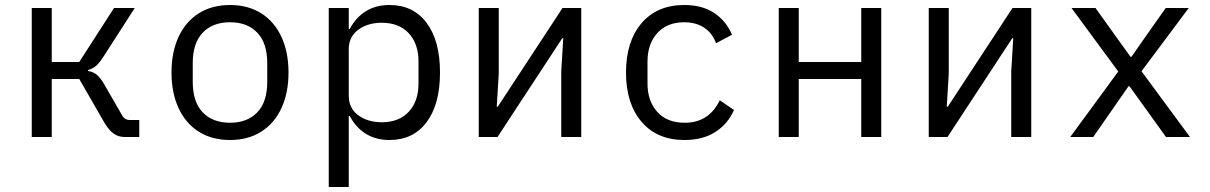

<svg xmlns="http://www.w3.org/2000/svg" viewBox="-20 -548 4840 768"><path d="M107 -516H187V-300H297L436 -516H519L393 -320Q376 -294 363 -283.5Q350 -273 332 -268V-264Q352 -261 366 -250Q380 -239 395 -214L470 -84Q474 -77 481.5 -72.5Q489 -68 497 -68H537V0H479Q453 0 434 -14Q415 -28 396 -60L297 -232H187V0H107Z M666 -258Q666 -340 694.5 -401Q723 -462 775.5 -495Q828 -528 900 -528Q972 -528 1024.5 -495Q1077 -462 1105.5 -401Q1134 -340 1134 -258Q1134 -176 1105.5 -115Q1077 -54 1024.5 -21Q972 12 900 12Q828 12 775.5 -21Q723 -54 694.5 -115Q666 -176 666 -258ZM1049 -221V-295Q1049 -376 1009 -417.5Q969 -459 900 -459Q831 -459 791 -417.5Q751 -376 751 -295V-221Q751 -140 791 -98.5Q831 -57 900 -57Q969 -57 1009 -98.5Q1049 -140 1049 -221Z M1295 -516H1375V-432H1379Q1404 -479 1444 -503.5Q1484 -528 1538 -528Q1633 -528 1686.5 -456.5Q1740 -385 1740 -258Q1740 -131 1686.5 -59.5Q1633 12 1538 12Q1484 12 1444 -12.5Q1404 -37 1379 -84H1375V200H1295ZM1654 -214V-302Q1654 -373 1615 -415Q1576 -457 1507 -457Q1451 -457 1413 -429Q1375 -401 1375 -351V-165Q1375 -115 1413 -87Q1451 -59 1507 -59Q1576 -59 1615 -101Q1654 -143 1654 -214Z M1895 -516H1975V-253L1967 -121H1971L2230 -516H2305V0H2225V-263L2233 -395H2229L1970 0H1895Z M2484 -258Q2484 -382 2546 -455Q2608 -528 2717 -528Q2789 -528 2837 -496Q2885 -464 2908 -409L2844 -375Q2830 -415 2797 -437Q2764 -459 2717 -459Q2648 -459 2609 -415.5Q2570 -372 2570 -302V-214Q2570 -144 2609 -100.5Q2648 -57 2719 -57Q2769 -57 2804 -80.5Q2839 -104 2859 -147L2916 -108Q2892 -53 2842 -20.5Q2792 12 2718 12Q2608 12 2546 -61Q2484 -134 2484 -258Z M3095 -516H3175V-300H3425V-516H3505V0H3425V-232H3175V0H3095Z M3695 -516H3775V-253L3767 -121H3771L4030 -516H4105V0H4025V-263L4033 -395H4029L3770 0H3695Z M4261 0 4453 -262 4266 -516H4362L4440 -407L4502 -321H4506L4566 -407L4643 -516H4735L4546 -263L4740 0H4644L4557 -121L4498 -203H4494L4437 -121L4353 0Z"/></svg>

Font: iA Writer Duo V
Style: Regular
Weight: 400
Designer: Mike Abbink, Paul van der Laan, Pieter van Rosmalen, Oliver Reichenstein
Foundry: Information Architects Inc.
Version: Version 2.000